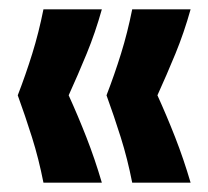

<svg xmlns="http://www.w3.org/2000/svg" viewBox="-20 -470 446 411"><path d="M73 -79Q63 -130 48.5 -176Q34 -222 18 -266Q35 -310 49 -355Q63 -400 73 -450H198Q184 -400 165.5 -355Q147 -310 127 -266Q147 -222 165 -176Q183 -130 198 -79ZM263 -79Q253 -130 238.5 -176Q224 -222 208 -266Q225 -310 239 -355Q253 -400 263 -450H388Q374 -400 355.5 -355Q337 -310 317 -266Q337 -222 355 -176Q373 -130 388 -79Z"/></svg>

Font: Bricolage Grotesque 36pt Condensed SemiBold
Style: Regular
Weight: 600
Width: 3
Designer: Mathieu Triay
Foundry: Atelier Triay
Version: Version 1.001;gftools[0.9.33.dev8+g029e19f]